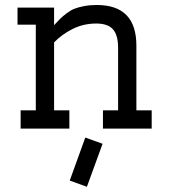

<svg xmlns="http://www.w3.org/2000/svg" viewBox="-20 -505 665 754"><path d="M314.9 35.2 382.8 59.6 321.3 228.5 253.9 204.1ZM357.9 -412.6Q307.6 -412.6 264.9 -391.1Q222.2 -369.6 192.4 -338.4V-71.8H252.4V0H61V-71.8H120.6V-408.2H48.8V-475.1H192.4V-406.2Q208.5 -423.8 217.3 -432.4Q226.1 -440.9 242.2 -453.1Q258.3 -465.3 272.9 -470.9Q287.6 -476.6 310.1 -481Q332.5 -485.4 359.9 -485.4Q515.6 -485.4 515.6 -325.7V-71.8H575.7V0H384.3V-71.8H443.8V-317.4Q443.8 -366.7 423.8 -389.6Q403.8 -412.6 357.9 -412.6Z"/></svg>

Font: Eligible
Style: Regular
Weight: 500
Version: Version 1.1